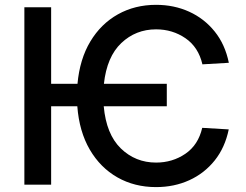

<svg xmlns="http://www.w3.org/2000/svg" viewBox="-20 -757 1009 787"><path d="M619.7 9.9Q531.6 9.9 461.5 -29.8Q391.3 -69.6 348 -143.8Q304.7 -218 296.9 -321.4H189.6V0H79.9V-727.3H189.6V-413.4H297.6Q306.8 -514.6 350.3 -587Q393.8 -659.4 463.4 -698.3Q533 -737.2 619.7 -737.2Q693.2 -737.2 755.1 -709.2Q817.1 -681.1 859.9 -628Q902.7 -574.9 918 -499.6L809.7 -493.3Q793.3 -563.9 740.2 -600.3Q687.1 -636.7 619.7 -636.7Q536.6 -636.7 477.3 -580.6Q418 -524.5 405.9 -413.4H663.7V-321.4H405.2Q415.5 -206.7 475.3 -148.6Q535.2 -90.6 619.7 -90.6Q686.8 -90.6 739.7 -126.6Q792.6 -162.6 808.9 -233L917.6 -226.6Q902.3 -152.3 860.1 -99.4Q817.8 -46.5 755.9 -18.3Q693.9 9.9 619.7 9.9Z"/></svg>

Font: Linik Sans Medium
Style: Regular
Weight: 500
Designer: Rasmus Andersson (font), Cristiano Sobral (main changes)
Foundry: rsms
Version: Version 3.018;June 1, 2022;FontCreator 14.0.0.2814 64-bit; t